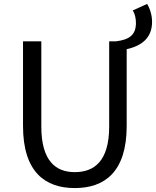

<svg xmlns="http://www.w3.org/2000/svg" viewBox="-20 -943 793 976"><path d="M655 -890C666 -873 671 -849 671 -826C671 -763 634 -741 570 -733H535V-300C535 -124 459 -68 360 -68C264 -68 190 -124 190 -300V-733H97V-303C97 -67 211 13 360 13C510 13 624 -67 624 -303V-693C696 -709 753 -747 753 -832C753 -865 743 -898 728 -923Z"/></svg>

Font: Spoqa Han Sans Neo Regular
Style: Regular
Weight: 400
Designer: [Spoqa Han Sans Neo] Dong-huui Kim  Younghwa Kang  Yujin Lee  [Noto Sans] Ryoko NISHIZUKA  (kana & ideographs); Paul D. 
Foundry: Spoqa (http://www.spoqa-han-sans.com)
Version: Version 1.000